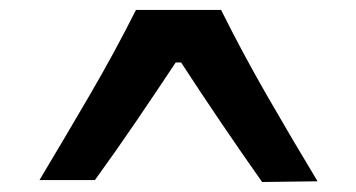

<svg xmlns="http://www.w3.org/2000/svg" viewBox="-20 -763 709 382"><path d="M501.5 -400.9Q418.5 -518.6 340.3 -638.7H329.6Q291 -580.6 251 -521.7Q210.9 -462.9 168.9 -404.8H58.6Q109.4 -489.7 158.4 -573.7Q207.5 -657.7 250.5 -743.2H419.9Q462.4 -657.7 511.5 -572.5Q560.5 -487.3 611.8 -402.3Z"/></svg>

Font: Pinar-DS1-FD SemiBold
Style: Regular
Weight: 600
Designer: Amin Abedi
Version: Version 3.000